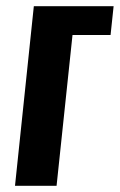

<svg xmlns="http://www.w3.org/2000/svg" viewBox="-20 -598 386 618"><path d="M28.3 0 88.9 -578.1H345.7L335.9 -485.4H213.4L162.1 0Z"/></svg>

Font: Oswald
Style: Medium
Weight: 500
Designer: Vernon Adams
Foundry: Vernon Adams
Version: 3.0; ttfautohint (v0.94.23-7a4d-dirty) -l 8 -r 50 -G 150 -x 